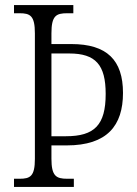

<svg xmlns="http://www.w3.org/2000/svg" viewBox="-20 -734 539 754"><path d="M35 0H270V-32H244C200 -32 182 -43 182 -111V-163H242C401 -163 463 -241 463 -369C463 -498 400 -561 260 -561H182V-603C182 -672 200 -682 244 -682H268V-714H35V-682H57C99 -682 117 -672 117 -603V-110C117 -42 99 -32 57 -32H35ZM239 -199H182V-524H252C356 -524 395 -479 395 -365C395 -243 351 -199 239 -199Z"/></svg>

Font: Noto Serif Devanagari Condensed Light
Style: Regular
Weight: 300
Width: 3
Designer: Universal Thirst, Indian Type Foundry and the Monotype Design Team
Foundry: Monotype Imaging Inc.
Version: Version 2.004